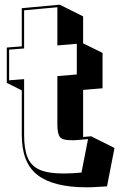

<svg xmlns="http://www.w3.org/2000/svg" viewBox="-20 -749 520 820"><path d="M437 47Q414 48 392.5 49.5Q371 51 351 51Q209 51 141 -1Q73 -53 73 -172V-363L9 -395V-546L73 -551V-714L235 -729L335 -679V-564L418 -523V-372L335 -365V-164L369 -167L469 -117ZM356 -155Q334 -153 317.5 -151.5Q301 -150 287 -150Q245 -150 235 -165Q225 -180 225 -217V-424L308 -431V-562L225 -555V-718L83 -705V-542L19 -537V-406L83 -411V-172Q83 -112 98 -76Q113 -40 149.5 -24Q186 -8 251 -8Q268 -8 287 -9Q306 -10 328 -12Z"/></svg>

Font: Rampart One
Style: Regular
Weight: 400
Designer: Fontworks Inc.
Foundry: Fontworks Inc.
Version: Version 1.100